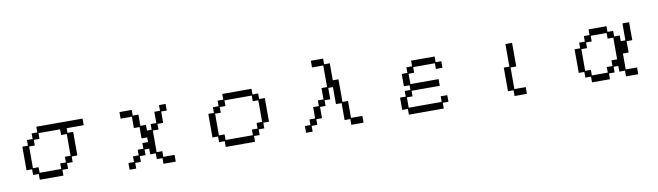

<svg xmlns="http://www.w3.org/2000/svg" viewBox="-41 -1351 7082 2065"><g transform="rotate(-10 3500.0 -318.0)"><path d="M155 -355H216V-417H278V-478H340V-540H845V-468H659V-417H721V-159H659V-97H598V-35H536V28H278V-35H216V-97H155ZM289 -107V-46H525V-107H587V-169H649V-406H587V-468H351V-406H289V-344H227V-107Z M1309 16V-46H1371V-107H1433V-169H1495V-220H1433V-344H1371V-468H1248V-540H1382V-478H1444V-355H1505V-293H1556V-355H1618V-478H1680V-540H1752V-468H1691V-344H1629V-282H1567V-46H1629V16H1752V90H1618V28H1556V-35H1495V-97H1444V-35H1382V28H1320V90H1248V16Z M2186 -355H2247V-417H2309V-478H2371V-540H2690V-478H2752V-417H2814V-159H2752V-97H2690V-35H2629V28H2309V-35H2247V-97H2186ZM2320 -107V-46H2618V-107H2680V-169H2741V-406H2680V-468H2382V-406H2320V-344H2258V-107Z M3186 -46H3247V-107H3309V-231H3371V-293H3433V-417H3494V-653H3371V-726H3505V-664H3567V-478H3629V-231H3690V-46H3814V28H3680V-35H3618V-220H3556V-406H3505V-282H3443V-220H3382V-97H3320V-35H3258V28H3186Z M4247 -169H4309V-231H4371V-282H4309V-417H4371V-478H4433V-540H4690V-478H4752V-406H4680V-468H4443V-406H4382V-293H4690V-220H4382V-159H4320V-46H4680V-107H4752V-35H4690V28H4309V-35H4247Z M5402 -293H5463V-540H5536V-282H5474V-46H5598V28H5463V-35H5402Z M6186 -355H6247V-417H6309V-478H6371V-540H6567V-478H6629V-417H6690V-355H6741V-540H6814V-344H6752V-220H6690V-46H6814V28H6680V-35H6618V-97H6567V-35H6505V28H6309V-35H6247V-97H6186ZM6320 -107V-46H6494V-107H6556V-169H6618V-406H6556V-468H6382V-406H6320V-344H6258V-107Z"/></g></svg>

Font: DotGothic16
Style: Regular
Weight: 400
Designer: Fontworks Inc.
Foundry: Fontworks Inc.
Version: Version 1.100